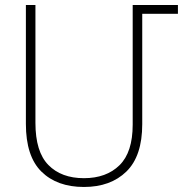

<svg xmlns="http://www.w3.org/2000/svg" viewBox="-20 -734 747 764"><path d="M314 10Q207 10 145 -51Q83 -112 83 -241V-714H121V-245Q121 -130 172.5 -77.5Q224 -25 314 -25Q403 -25 455.5 -76.5Q508 -128 508 -238V-714H688V-679H546V-240Q546 -113 483 -51.5Q420 10 314 10Z"/></svg>

Font: Noto Sans Armenian SemiCondensed ExtraLight
Style: Regular
Weight: 200
Width: 4
Designer: Monotype Design Team
Foundry: Monotype Imaging Inc.
Version: Version 2.008; ttfautohint (v1.8.4.7-5d5b)